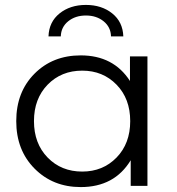

<svg xmlns="http://www.w3.org/2000/svg" viewBox="-20 -755 718 780"><path d="M227 -607H177Q179 -666 222 -700.5Q265 -735 329 -735Q393 -735 436 -700.5Q479 -666 481 -607H431Q430 -645 401 -668.5Q372 -692 329 -692Q286 -692 257 -668.5Q228 -645 227 -607ZM508 -526H579V0H511V-104Q445 5 308 5Q195 5 120.5 -70Q46 -145 46 -263Q46 -381 120 -455.5Q194 -530 308 -530Q441 -530 508 -426ZM314 -58Q398 -58 453.5 -115Q509 -172 509 -263Q509 -354 453.5 -411Q398 -468 314 -468Q229 -468 173.5 -411Q118 -354 118 -263Q118 -172 173.5 -115Q229 -58 314 -58Z"/></svg>

Font: Montserrat Alternates
Style: Regular
Weight: 400
Designer: Julieta Ulanovsky
Foundry: Julieta Ulanovsky
Version: Version 7.200;PS 007.200;hotconv 1.0.88;makeotf.lib2.5.64775